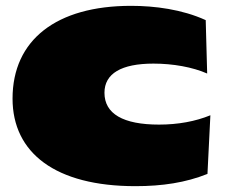

<svg xmlns="http://www.w3.org/2000/svg" viewBox="-20 -614 777 658"><path d="M429 -594C173 -594 23 -477 23 -276C23 -90 170 24 444 24C536 24 616 12 691 -18L701 -219C650 -198 590 -187 525 -187C402 -187 338 -224 338 -296C338 -362 396 -396 506 -396C573 -396 640 -384 690 -362L685 -545C604 -582 510 -594 429 -594Z"/></svg>

Font: Mattone Black
Style: Regular
Weight: 900
Width: 6
Designer: Nunzio Mazzaferro
Foundry: Collletttivo
Version: Version 2.000;Glyphs 3.2 (3217)